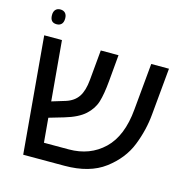

<svg xmlns="http://www.w3.org/2000/svg" viewBox="-108 -838 918 941"><g transform="rotate(15 351.5 -367.5)"><path d="M673 -592 651 -355Q644 -274 612.5 -194.5Q581 -115 504.5 -57.5Q428 0 301 0H92L40 -592H130L157 -288L226 -309Q267 -322 287.5 -352.5Q308 -383 313 -439L327 -592H417L405 -457Q399 -390 387 -350.5Q375 -311 341 -280Q307 -249 239 -229L164 -207L175 -83H301Q408 -83 478.5 -150.5Q549 -218 561 -355L583 -592ZM51 -698Q51 -716 60 -725.5Q69 -735 84 -735Q100 -735 109 -725.5Q118 -716 118 -698Q118 -679 109 -669.5Q100 -660 84 -660Q51 -660 51 -698Z"/></g></svg>

Font: Noto Sans Hebrew
Style: Regular
Weight: 400
Designer: Monotype Design Team
Foundry: Monotype Imaging Inc.
Version: Version 1.000